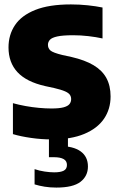

<svg xmlns="http://www.w3.org/2000/svg" viewBox="-20 -623 538 869"><path d="M214.5 8Q167.5 8 120.5 1.2Q73.5 -5.5 38.5 -16V-156Q65.5 -148.5 96 -143Q126.5 -137.5 156.2 -134.8Q186 -132 212.5 -132Q248 -132 267.5 -137.2Q287 -142.5 294.5 -152Q302 -161.5 302 -174.5Q302 -185.5 296.2 -194Q290.5 -202.5 274 -209.8Q257.5 -217 225.5 -224.5L184 -233.5Q100 -252.5 59.2 -296.2Q18.5 -340 18.5 -408.5Q18.5 -465.5 47.8 -509.2Q77 -553 139.5 -578Q202 -603 301 -603Q340 -603 377.5 -599Q415 -595 444 -589V-449Q414.5 -455.5 379.8 -459.5Q345 -463.5 311.5 -463.5Q264 -463.5 239.2 -458Q214.5 -452.5 205.8 -442.8Q197 -433 197 -420Q197 -404.5 208.2 -394.5Q219.5 -384.5 262.5 -374L304 -365Q364.5 -351 403.5 -327.8Q442.5 -304.5 461.5 -269.8Q480.5 -235 480.5 -186.5Q480.5 -129 450.5 -85.2Q420.5 -41.5 361.2 -16.8Q302 8 214.5 8ZM235 226Q207 226 182.2 222Q157.5 218 136.5 211.5V142.5Q158.5 150 182.5 153.5Q206.5 157 225.5 157Q254 157 268.5 149.5Q283 142 283 123.5Q283 105.5 268 97Q253 88.5 224.5 88.5H201.5V-10H287.5V62.5L247.5 38Q311.5 38 344.8 62Q378 86 378 130.5Q378 174 344.2 200Q310.5 226 235 226Z"/></svg>

Font: Encode Sans SC SemiCondensed ExtraBold
Style: Regular
Weight: 800
Width: 4
Designer: Multiple Designers
Foundry: Impallari Type
Version: Version 3.002